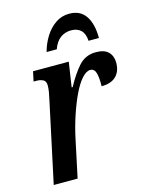

<svg xmlns="http://www.w3.org/2000/svg" viewBox="-114 -822 688 893"><g transform="rotate(-15 230.0 -375.5)"><path d="M114 -383Q119 -405 122 -422.5Q125 -440 125 -454Q125 -476 111 -482.5Q97 -489 81 -489H66L76 -536H248L230 -417H235Q265 -473 297.5 -509.5Q330 -546 381 -546Q421 -546 440.5 -526.5Q460 -507 460 -475Q460 -433 436 -409.5Q412 -386 366 -386Q367 -427 360.5 -450Q354 -473 334 -473Q315 -473 293.5 -449Q272 -425 252 -383Q232 -341 214.5 -288.5Q197 -236 185 -179L147 0H32ZM160 -606Q170 -644 190.5 -677Q211 -710 240.5 -730.5Q270 -751 307 -751Q360 -751 386 -712.5Q412 -674 412 -606H362Q360 -641 342.5 -657.5Q325 -674 296 -674Q267 -674 244.5 -658Q222 -642 209 -606Z"/></g></svg>

Font: Noto Serif ExtraCondensed SemiBold
Style: Italic
Weight: 600
Width: 2
Italic angle: -12°
Designer: Monotype Design Team
Foundry: Monotype Imaging Inc.
Version: Version 2.013